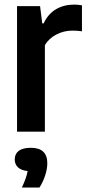

<svg xmlns="http://www.w3.org/2000/svg" viewBox="-20 -572 381 834"><path d="M54 -545.5H154L163.5 -470.5H169.5Q189.5 -512.5 223.8 -532.2Q258 -552 301.5 -552Q319 -552 336 -549V-436Q319 -439 294 -439Q257.5 -439 225 -422.2Q192.5 -405.5 175 -376V0H54ZM185.5 137Q185.5 161.5 176 190.5Q166.5 219.5 151.5 242.5H75Q95 200.5 100 171Q72 168 58 154.8Q44 141.5 44 120.5Q44 96.5 61.5 83.2Q79 70 114 70Q185.5 70 185.5 137Z"/></svg>

Font: Encode Sans Condensed SemiBold
Style: Regular
Weight: 600
Width: 3
Designer: Multiple Designers
Foundry: Impallari Type
Version: Version 2.000